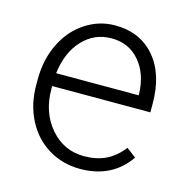

<svg xmlns="http://www.w3.org/2000/svg" viewBox="-87 -620 690 712"><g transform="rotate(15 258.5 -264.0)"><path d="M280.8 9.8Q213.4 9.8 158.9 -23.4Q104.5 -56.6 74.2 -116Q43.9 -175.3 43.9 -249V-270Q43.9 -346.2 73.5 -407.2Q103 -468.3 155.8 -503.2Q208.5 -538.1 270 -538.1Q366.2 -538.1 422.6 -472.4Q479 -406.7 479 -293V-260.3H102.1V-249Q102.1 -159.2 153.6 -99.4Q205.1 -39.6 283.2 -39.6Q330.1 -39.6 366 -56.6Q401.9 -73.7 431.2 -111.3L467.8 -83.5Q403.3 9.8 280.8 9.8ZM270 -488.3Q204.1 -488.3 158.9 -439.9Q113.8 -391.6 104 -310.1H420.9V-316.4Q418.5 -392.6 377.4 -440.4Q336.4 -488.3 270 -488.3Z"/></g></svg>

Font: SteelSelectRoboto
Style: Regular
Weight: 300
Designer: Google
Version: Version 2.137; 2017